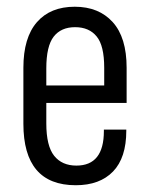

<svg xmlns="http://www.w3.org/2000/svg" viewBox="-20 -545 448 573"><path d="M118.2 -237.8V-176.8Q118.2 -109.4 141.6 -80.1Q165 -50.8 208 -50.8Q290 -50.8 290 -153.8V-158.2H356.9V-154.8Q356.9 -74.2 317.4 -33.2Q277.8 7.8 206.1 7.8Q49.8 7.8 49.8 -175.8V-342.8Q49.8 -432.6 90.3 -479Q130.4 -524.9 203.1 -524.9Q274.9 -524.9 316.4 -479Q357.9 -433.1 357.9 -342.8V-237.8ZM118.2 -340.8V-290H291V-342.8Q291 -408.7 268.6 -436Q246.1 -463.9 204.1 -463.9Q162.1 -463.9 140.1 -435.5Q118.2 -407.2 118.2 -340.8Z"/></svg>

Font: D-DIN Condensed
Style: Regular
Weight: 400
Width: 3
Designer: Charles Nix
Foundry: Datto Inc.
Version: Version 1.00